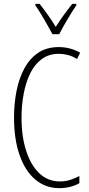

<svg xmlns="http://www.w3.org/2000/svg" viewBox="-20 -969 461 999"><path d="M286 -689Q234 -689 196.5 -661Q159 -633 136.5 -586Q114 -539 103 -479.5Q92 -420 92 -357Q92 -258 116.5 -183Q141 -108 185.5 -66.5Q230 -25 291 -25Q324 -25 350 -34.5Q376 -44 393 -53V-16Q373 -4 345.5 3Q318 10 289 10Q217 10 164 -34.5Q111 -79 82 -161.5Q53 -244 53 -358Q53 -430 66 -496Q79 -562 107 -613.5Q135 -665 179 -694.5Q223 -724 286 -724Q345 -724 397 -695L381 -662Q357 -677 332.5 -683Q308 -689 286 -689ZM253 -791Q240 -815 224 -843.5Q208 -872 192 -898Q176 -924 164 -941V-949H186Q205 -925 228 -893Q251 -861 270 -829Q291 -862 310.5 -889Q330 -916 356 -949H377V-941Q355 -909 330.5 -867.5Q306 -826 288 -791Z"/></svg>

Font: Noto Sans Khmer UI ExtraCondensed ExtraLight
Style: Regular
Weight: 200
Width: 2
Designer: Danh Hong and the Monotype Design Team
Foundry: Monotype Imaging Inc.
Version: Version 2.002; ttfautohint (v1.8.4.7-5d5b)